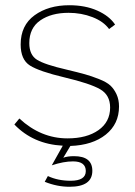

<svg xmlns="http://www.w3.org/2000/svg" viewBox="-20 -548 517 734"><path d="M151 147 163 125Q201 143 250 143Q308 143 308 106Q308 69 259 69Q223 69 178 84L220 9Q107 3 35 -72L54 -95Q136 -19 238 -19Q312 -19 356.5 -50.5Q401 -82 401 -137Q401 -185 362.5 -207Q324 -229 227 -252Q130 -275 94.5 -297.5Q59 -320 59 -378Q59 -451 112 -489.5Q165 -528 245 -528Q306 -528 352 -507.5Q398 -487 420 -454L397 -437Q376 -466 333.5 -482.5Q291 -499 242 -499Q176 -499 134 -470Q92 -441 92 -383Q92 -338 121.5 -319.5Q151 -301 234 -282Q280 -271 305 -264Q330 -257 359 -245.5Q388 -234 402 -221Q416 -208 425.5 -187.5Q435 -167 435 -141Q435 -74 384.5 -33.5Q334 7 249 10L222 55Q238 49 263 49Q333 49 333 105Q333 166 246 166Q198 166 151 147Z"/></svg>

Font: Raleway
Style: ExtraLight
Weight: 200
Designer: Matt McInerney, Pablo Impallari, Rodrigo Fuenzalida
Foundry: Matt McInerney, Pablo Impallari, Rodrigo Fuenzalida
Version: Version 2.001